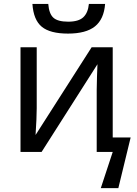

<svg xmlns="http://www.w3.org/2000/svg" viewBox="-20 -778 699 983"><path d="M146 -757.8H227.1Q231 -707.5 253.4 -687.3Q275.9 -667 329.1 -667Q382.3 -667 406.5 -689.7Q430.7 -712.4 435.1 -757.8H518.1Q512.2 -679.7 466.1 -642.8Q419.9 -606 328.1 -606Q236.3 -606 193.8 -641.1Q151.4 -676.3 146 -757.8ZM168 -536.1V-224.1Q168 -177.7 162.1 -86.9L449.2 -536.1H557.1V-74.2H648.9L585.9 185.1H496.1L557.1 0H475.1V-316.9L476.6 -386.7L479 -449.2L192.9 0H85V-536.1Z"/></svg>

Font: NotoSans
Style: Regular
Weight: 400
Designer: Monotype Design team
Foundry: Monotype Imaging Inc.
Version: Version 1.04